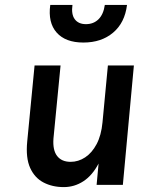

<svg xmlns="http://www.w3.org/2000/svg" viewBox="-20 -754 604 783"><path d="M240 9Q193.5 9 157.5 -9.8Q121.5 -28.5 103 -69.2Q84.5 -110 91 -177L121 -487H227L198 -189Q194.5 -141.5 213 -117.8Q231.5 -94 268 -94Q299.5 -94 327.2 -112.2Q355 -130.5 374 -166.2Q393 -202 398 -255L420 -487H526L481 0H374L382 -87Q356.5 -38.5 320 -14.8Q283.5 9 240 9ZM320 -580.5Q247 -580.5 211 -621.2Q175 -662 185 -734H275.5Q270 -695.5 285 -675.5Q300 -655.5 330.5 -655.5Q361.5 -655.5 381.8 -675.5Q402 -695.5 407.5 -734H498Q489 -661 441.2 -620.8Q393.5 -580.5 320 -580.5Z"/></svg>

Font: Karla
Style: Bold Italic
Weight: 700
Italic angle: -8°
Designer: Jonathan Pinhorn
Version: Version 2.004;gftools[0.9.33]